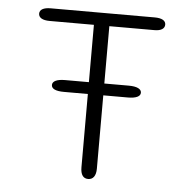

<svg xmlns="http://www.w3.org/2000/svg" viewBox="-48 -666 714 719"><g transform="rotate(5 309.5 -307.0)"><path d="M143.5 -333.5C143.5 -319 160 -311.5 190.5 -311.5H280.5V-36C280.5 -8.5 290.5 5.5 309 5.5C327.5 5.5 338.5 -8.5 338.5 -36V-311.5H430.5C461.5 -311.5 478 -319.5 478 -333.5C478 -347.5 461.5 -356 430.5 -356H338.5V-571.5H508.5C533 -571.5 546.5 -580.5 546.5 -595.5C546.5 -610.5 532 -619 505 -619H114C87 -619 72.5 -610.5 72.5 -595.5C72.5 -580.5 87 -571.5 114 -571.5H280.5V-356H190.5C160 -356 143.5 -347.5 143.5 -333.5Z"/></g></svg>

Font: RTM Light Light
Style: Regular
Weight: 300
Designer: after Tyler Finck
Foundry: An Endless Supply
Version: Version 1.000;Glyphs 3.2.1 (3258)